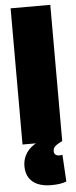

<svg xmlns="http://www.w3.org/2000/svg" viewBox="-61 -732 391 983"><g transform="rotate(-5 134.5 -240.0)"><path d="M33 0V-700H237V0ZM161 220Q121 220 92 207.5Q63 195 48 170.5Q33 146 33 112Q33 82 45.5 57Q58 32 80 14.5Q102 -3 129 -11L237 0Q219 9 208.5 16Q198 23 193.5 30.5Q189 38 189 48Q189 60 196.5 66Q204 72 216 72Q221 72 225 71.5Q229 71 232 70L240 208Q226 214 206.5 217Q187 220 161 220Z"/></g></svg>

Font: Georama SemiCondensed Black
Style: Regular
Weight: 900
Width: 4
Designer: Jean-Baptiste Levee
Foundry: Production Type
Version: Version 1.001